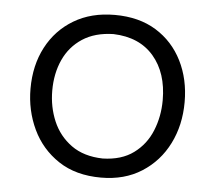

<svg xmlns="http://www.w3.org/2000/svg" viewBox="-44 -577 710 635"><g transform="rotate(5 311.0 -259.0)"><path d="M313.5 11.2Q229.5 11.2 172.1 -26.9Q114.7 -64.9 85.2 -127.2Q55.7 -189.5 55.7 -261.7Q55.7 -339.4 87.4 -399.7Q119.1 -460 176.8 -494.4Q234.4 -528.8 312.5 -528.8Q393.1 -528.8 450 -493.7Q506.8 -458.5 537.1 -397.9Q567.4 -337.4 567.4 -261.7Q567.4 -185.1 536.4 -123.3Q505.4 -61.5 448.2 -25.1Q391.1 11.2 313.5 11.2ZM313.5 -52.2Q376 -53.7 416 -83.3Q456.1 -112.8 475.3 -160.2Q494.6 -207.5 494.6 -261.7Q494.6 -352.1 447.3 -407.2Q399.9 -462.4 313.5 -465.3Q252 -463.9 210.7 -436.8Q169.4 -409.7 148.7 -364.3Q127.9 -318.8 127.9 -261.7Q127.9 -207.5 147.9 -160.4Q168 -113.3 209.2 -83.5Q250.5 -53.7 313.5 -52.2Z"/></g></svg>

Font: Pinar-FD Regular
Style: FD-Regular
Weight: 400
Designer: Amin Abedi
Version: Version 3.000